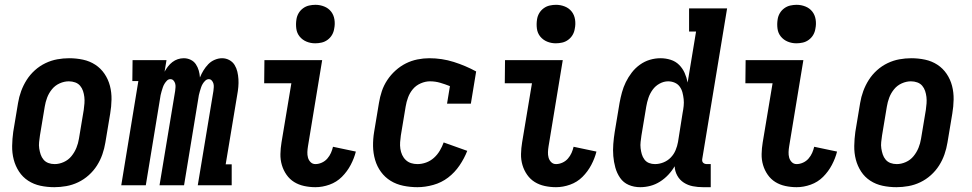

<svg xmlns="http://www.w3.org/2000/svg" viewBox="-20 -770 4040 798"><path d="M206 8Q176 8 148 2Q120 -4 97 -19Q74 -34 59 -57Q44 -80 37 -107Q30 -134 30.5 -163.5Q31 -193 35 -222L55 -342Q59 -367 68 -391.5Q77 -416 91 -438Q105 -460 125 -478Q145 -496 169 -507.5Q193 -519 218 -523.5Q243 -528 267 -528Q297 -528 325 -522Q353 -516 376 -501Q399 -486 414.5 -463Q430 -440 437 -413Q444 -386 443.5 -356.5Q443 -327 438 -298L418 -178Q414 -153 405.5 -128.5Q397 -104 383 -82Q369 -60 349 -42Q329 -24 305 -12.5Q281 -1 255.5 3.5Q230 8 206 8ZM207 -88Q226 -88 245 -96.5Q264 -105 277 -121Q290 -137 297.5 -155.5Q305 -174 308 -193L328 -313Q330 -327 331 -340.5Q332 -354 330.5 -367Q329 -380 325 -392Q321 -404 313 -413.5Q305 -423 292.5 -427.5Q280 -432 266 -432Q247 -432 228 -423.5Q209 -415 196 -399Q183 -383 176 -364.5Q169 -346 166 -327L146 -207Q144 -193 142.5 -179.5Q141 -166 143 -153Q145 -140 149 -128Q153 -116 161 -106.5Q169 -97 181 -92.5Q193 -88 207 -88Z M484 0 555 -433H530L531 -520H672L664 -472Q670 -483 678 -493.5Q686 -504 696.5 -512Q707 -520 719 -524Q731 -528 744 -528Q759 -528 772.5 -521.5Q786 -515 794 -503Q802 -491 806 -477Q810 -463 811 -448Q817 -463 825.5 -477Q834 -491 845.5 -503Q857 -515 872.5 -521.5Q888 -528 903 -528Q919 -528 933 -520.5Q947 -513 955 -500Q963 -487 966.5 -472Q970 -457 971 -441Q972 -425 970.5 -408.5Q969 -392 966 -376L918 -87H943V0H802L867 -392Q868 -400 868.5 -408Q869 -416 867 -423Q865 -430 860 -435.5Q855 -441 848 -441Q840 -441 833.5 -435Q827 -429 822.5 -421.5Q818 -414 815.5 -406Q813 -398 810.5 -390Q808 -382 806.5 -374.5Q805 -367 804 -359L745 0H643L708 -392Q709 -400 709.5 -408Q710 -416 708 -423Q706 -430 701 -435.5Q696 -441 688 -441Q680 -441 674 -435Q668 -429 663.5 -421.5Q659 -414 656.5 -406Q654 -398 651.5 -390Q649 -382 647.5 -374.5Q646 -367 645 -359L586 0Z M1291 8Q1267 8 1244 3Q1221 -2 1202.5 -13.5Q1184 -25 1171 -43.5Q1158 -62 1151.5 -84Q1145 -106 1145.5 -130Q1146 -154 1150 -178L1191 -424H1078L1079 -520H1319L1260 -162Q1258 -150 1257.5 -138Q1257 -126 1260 -115Q1263 -104 1271 -96Q1279 -88 1291 -88Q1304 -88 1317.5 -94Q1331 -100 1340.5 -111Q1350 -122 1355.5 -134.5Q1361 -147 1364 -160L1459 -140Q1452 -112 1437.5 -84.5Q1423 -57 1401 -35Q1379 -13 1349.5 -2.5Q1320 8 1291 8ZM1290 -590Q1271 -590 1254 -597Q1237 -604 1225.5 -618Q1214 -632 1211.5 -651Q1209 -670 1212 -689Q1214 -703 1221 -715Q1228 -727 1239.5 -735.5Q1251 -744 1264.5 -747Q1278 -750 1291 -750Q1310 -750 1327.5 -743Q1345 -736 1356 -722Q1367 -708 1370 -689Q1373 -670 1369 -651Q1367 -637 1360 -625Q1353 -613 1341.5 -604.5Q1330 -596 1316.5 -593Q1303 -590 1290 -590Z M1715 8Q1685 8 1656 2Q1627 -4 1603.5 -18.5Q1580 -33 1563.5 -55.5Q1547 -78 1539 -105.5Q1531 -133 1530.5 -162.5Q1530 -192 1535 -222L1555 -342Q1559 -367 1567 -391Q1575 -415 1589.5 -437Q1604 -459 1624 -477Q1644 -495 1667 -506.5Q1690 -518 1715 -523Q1740 -528 1764 -528Q1817 -528 1866 -512.5Q1915 -497 1959 -473L1937 -339H1838L1850 -412Q1830 -420 1809.5 -426Q1789 -432 1767 -432Q1748 -432 1728.5 -423.5Q1709 -415 1696 -399.5Q1683 -384 1676 -365Q1669 -346 1666 -327L1646 -207Q1644 -193 1643 -179Q1642 -165 1644 -151.5Q1646 -138 1651.5 -126Q1657 -114 1666.5 -105Q1676 -96 1688.5 -92Q1701 -88 1715 -88Q1733 -88 1751 -94.5Q1769 -101 1783.5 -114Q1798 -127 1808 -144Q1818 -161 1824 -178L1922 -143Q1910 -112 1890 -82.5Q1870 -53 1842.5 -32Q1815 -11 1781 -1.5Q1747 8 1715 8Z M2291 8Q2267 8 2244 3Q2221 -2 2202.5 -13.5Q2184 -25 2171 -43.5Q2158 -62 2151.5 -84Q2145 -106 2145.5 -130Q2146 -154 2150 -178L2191 -424H2078L2079 -520H2319L2260 -162Q2258 -150 2257.5 -138Q2257 -126 2260 -115Q2263 -104 2271 -96Q2279 -88 2291 -88Q2304 -88 2317.5 -94Q2331 -100 2340.5 -111Q2350 -122 2355.5 -134.5Q2361 -147 2364 -160L2459 -140Q2452 -112 2437.5 -84.5Q2423 -57 2401 -35Q2379 -13 2349.5 -2.5Q2320 8 2291 8ZM2290 -590Q2271 -590 2254 -597Q2237 -604 2225.5 -618Q2214 -632 2211.5 -651Q2209 -670 2212 -689Q2214 -703 2221 -715Q2228 -727 2239.5 -735.5Q2251 -744 2264.5 -747Q2278 -750 2291 -750Q2310 -750 2327.5 -743Q2345 -736 2356 -722Q2367 -708 2370 -689Q2373 -670 2369 -651Q2367 -637 2360 -625Q2353 -613 2341.5 -604.5Q2330 -596 2316.5 -593Q2303 -590 2290 -590Z M2641 8Q2615 8 2593 -1.5Q2571 -11 2557.5 -30.5Q2544 -50 2537.5 -73.5Q2531 -97 2529 -121.5Q2527 -146 2529 -171.5Q2531 -197 2535 -222L2555 -342Q2559 -364 2565 -386Q2571 -408 2581 -428.5Q2591 -449 2605.5 -468Q2620 -487 2639.5 -501Q2659 -515 2681 -521.5Q2703 -528 2725 -528Q2747 -528 2767.5 -521.5Q2788 -515 2802.5 -500.5Q2817 -486 2825.5 -467Q2834 -448 2838 -427L2873 -639H2844V-735H3002L2899 -111Q2898 -107 2898.5 -102Q2899 -97 2902 -94Q2905 -91 2909 -89.5Q2913 -88 2918 -88H2934V8H2902Q2880 8 2859.5 4Q2839 0 2822 -11Q2805 -22 2795 -40Q2785 -58 2784 -79Q2773 -60 2757.5 -43.5Q2742 -27 2723 -15Q2704 -3 2683 2.5Q2662 8 2641 8ZM2702 -88Q2720 -88 2737.5 -95Q2755 -102 2768 -115.5Q2781 -129 2788 -146Q2795 -163 2798 -180L2817 -300Q2820 -315 2821.5 -329.5Q2823 -344 2821.5 -358Q2820 -372 2816.5 -385.5Q2813 -399 2805 -410Q2797 -421 2784 -426.5Q2771 -432 2757 -432Q2739 -432 2721.5 -422.5Q2704 -413 2692.5 -397Q2681 -381 2675 -363Q2669 -345 2666 -327L2646 -207Q2644 -193 2642.5 -180Q2641 -167 2642.5 -154Q2644 -141 2647.5 -129Q2651 -117 2658.5 -107Q2666 -97 2677.5 -92.5Q2689 -88 2702 -88Z M3291 8Q3267 8 3244 3Q3221 -2 3202.5 -13.5Q3184 -25 3171 -43.5Q3158 -62 3151.5 -84Q3145 -106 3145.5 -130Q3146 -154 3150 -178L3191 -424H3078L3079 -520H3319L3260 -162Q3258 -150 3257.5 -138Q3257 -126 3260 -115Q3263 -104 3271 -96Q3279 -88 3291 -88Q3304 -88 3317.5 -94Q3331 -100 3340.5 -111Q3350 -122 3355.5 -134.5Q3361 -147 3364 -160L3459 -140Q3452 -112 3437.5 -84.5Q3423 -57 3401 -35Q3379 -13 3349.5 -2.5Q3320 8 3291 8ZM3290 -590Q3271 -590 3254 -597Q3237 -604 3225.5 -618Q3214 -632 3211.5 -651Q3209 -670 3212 -689Q3214 -703 3221 -715Q3228 -727 3239.5 -735.5Q3251 -744 3264.5 -747Q3278 -750 3291 -750Q3310 -750 3327.5 -743Q3345 -736 3356 -722Q3367 -708 3370 -689Q3373 -670 3369 -651Q3367 -637 3360 -625Q3353 -613 3341.5 -604.5Q3330 -596 3316.5 -593Q3303 -590 3290 -590Z M3706 8Q3676 8 3648 2Q3620 -4 3597 -19Q3574 -34 3559 -57Q3544 -80 3537 -107Q3530 -134 3530.5 -163.5Q3531 -193 3535 -222L3555 -342Q3559 -367 3568 -391.5Q3577 -416 3591 -438Q3605 -460 3625 -478Q3645 -496 3669 -507.5Q3693 -519 3718 -523.5Q3743 -528 3767 -528Q3797 -528 3825 -522Q3853 -516 3876 -501Q3899 -486 3914.5 -463Q3930 -440 3937 -413Q3944 -386 3943.5 -356.5Q3943 -327 3938 -298L3918 -178Q3914 -153 3905.5 -128.5Q3897 -104 3883 -82Q3869 -60 3849 -42Q3829 -24 3805 -12.5Q3781 -1 3755.5 3.5Q3730 8 3706 8ZM3707 -88Q3726 -88 3745 -96.5Q3764 -105 3777 -121Q3790 -137 3797.5 -155.5Q3805 -174 3808 -193L3828 -313Q3830 -327 3831 -340.5Q3832 -354 3830.5 -367Q3829 -380 3825 -392Q3821 -404 3813 -413.5Q3805 -423 3792.5 -427.5Q3780 -432 3766 -432Q3747 -432 3728 -423.5Q3709 -415 3696 -399Q3683 -383 3676 -364.5Q3669 -346 3666 -327L3646 -207Q3644 -193 3642.5 -179.5Q3641 -166 3643 -153Q3645 -140 3649 -128Q3653 -116 3661 -106.5Q3669 -97 3681 -92.5Q3693 -88 3707 -88Z"/></svg>

Font: Iosevka Curly Slab
Style: Bold Italic
Weight: 700
Italic angle: -9°
Monospace: yes
Designer: Belleve Invis
Foundry: Belleve Invis
Version: Version 22.1.2; ttfautohint (v1.8.4)